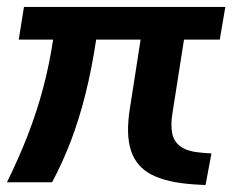

<svg xmlns="http://www.w3.org/2000/svg" viewBox="-24 -525 669 553"><path d="M-4 0Q31 -71 56.5 -137Q82 -203 100 -270.5Q118 -338 129 -411H30L45 -505H625L609 -411H506L473 -201Q467 -166 472 -141Q477 -116 497.5 -102Q518 -88 558 -85L585 -83L568 8L534 6Q458 1 413.5 -21.5Q369 -44 353.5 -90.5Q338 -137 350 -212L381 -411H253Q240 -325 222 -253.5Q204 -182 180.5 -120Q157 -58 126 0Z"/></svg>

Font: Mulish ExtraLight
Style: Italic
Weight: 200
Italic angle: -9°
Designer: Vernon Adams
Foundry: Vernon Adams
Version: Version 3.603